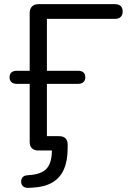

<svg xmlns="http://www.w3.org/2000/svg" viewBox="-20 -725 618 925"><path d="M119 180Q103 181 93 174Q83 167 82 153Q81 139 88.5 129.5Q96 120 116 119L128 118Q184 113 207 84.5Q230 56 230 0H164Q145 0 134 -10.5Q123 -21 123 -41V-321H61Q44 -321 35 -329.5Q26 -338 26 -353Q26 -368 35 -376Q44 -384 61 -384H123V-662Q123 -683 134.5 -694Q146 -705 166 -705H533Q552 -705 561.5 -696Q571 -687 571 -669Q571 -653 561.5 -643.5Q552 -634 533 -634H206V-384H356Q373 -384 382 -376Q391 -368 391 -353Q391 -338 382 -329.5Q373 -321 356 -321H206V-32L168 -69H265Q285 -69 295.5 -58.5Q306 -48 306 -28V-12Q306 50 287.5 91.5Q269 133 231.5 154.5Q194 176 137 179Z"/></svg>

Font: Nunito
Style: Regular
Weight: 400
Designer: Vernon Adams
Foundry: Vernon Adams
Version: Version 3.602